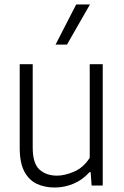

<svg xmlns="http://www.w3.org/2000/svg" viewBox="-20 -828 552 857"><path d="M224 9Q179.5 9 144.2 -7.5Q109 -24 88.5 -62.8Q68 -101.5 68 -168V-541.5H126V-169.5Q126 -98.5 156.2 -71.2Q186.5 -44 234.5 -44Q269.5 -44 311 -62Q352.5 -80 380.5 -123.5V-541.5H438.5V0H389L384.5 -60H380Q348.5 -25 308 -8Q267.5 9 224 9ZM228 -629 320 -808H381.5L279 -629Z"/></svg>

Font: Encode Sans SemiCondensed SemiCondensed Light
Style: Regular
Weight: 300
Width: 4
Designer: Multiple Designers
Foundry: Impallari Type
Version: Version 3.000; ttfautohint (v1.8.3) -l 8 -r 50 -G 200 -x 14 